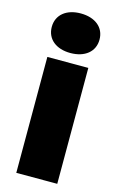

<svg xmlns="http://www.w3.org/2000/svg" viewBox="-126 -876 569 928"><g transform="rotate(15 158.5 -412.5)"><path d="M56 0H261V-580H56ZM158 -627C230 -627 278 -665 278 -726C278 -787 230 -825 158 -825C87 -825 39 -787 39 -726C39 -665 87 -627 158 -627Z"/></g></svg>

Font: Bounded
Style: Bold
Weight: 700
Designer: Vlad Churkin
Version: Version 3.0